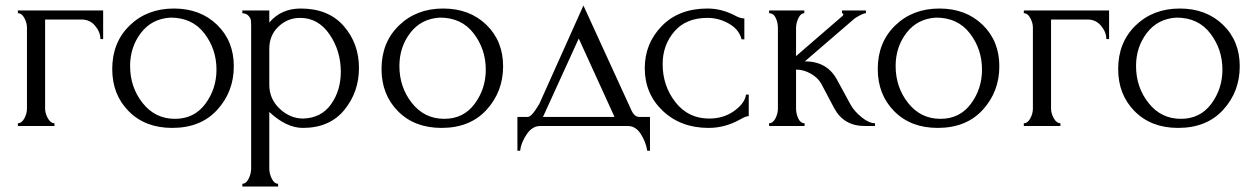

<svg xmlns="http://www.w3.org/2000/svg" viewBox="-20 -458 4571 698"><path d="M45 -420H355V-316H345Q345 -341 326 -364Q307 -387 277 -387H144V-63Q144 -46 154 -28Q164 -10 178 -10V0H45V-10Q59 -10 68.5 -27.5Q78 -45 78 -63V-358Q78 -375 68.5 -392.5Q59 -410 45 -410Z M606 7Q508 7 448 -53.5Q388 -114 388 -207Q388 -304 451.5 -365.5Q515 -427 612 -427Q708 -427 769 -368Q830 -309 830 -217Q830 -125 770 -59Q710 7 606 7ZM600 -394Q532 -390 492.5 -338.5Q453 -287 453 -218Q453 -141 498.5 -83.5Q544 -26 616 -26Q686 -26 726.5 -80.5Q767 -135 767 -205Q767 -279 723 -336.5Q679 -394 600 -394Z M1073 -427Q1174 -427 1229.5 -363.5Q1285 -300 1285 -211Q1285 -123 1231.5 -58Q1178 7 1081 7Q1021 7 959 -51V155Q959 173 968 191.5Q977 210 991 210V220H861V210Q875 210 884 191.5Q893 173 893 155V-361Q893 -377 892 -384.5Q891 -392 883.5 -400.5Q876 -409 861 -410V-420H959V-376Q1002 -427 1073 -427ZM1082 -27Q1148 -29 1183.5 -79Q1219 -129 1219 -197Q1219 -273 1178 -333Q1137 -393 1071 -393Q1026 -393 992.5 -361.5Q959 -330 959 -281V-150Q959 -98 997 -62.5Q1035 -27 1082 -27Z M1585 7Q1487 7 1427 -53.5Q1367 -114 1367 -207Q1367 -304 1430.5 -365.5Q1494 -427 1591 -427Q1687 -427 1748 -368Q1809 -309 1809 -217Q1809 -125 1749 -59Q1689 7 1585 7ZM1579 -394Q1511 -390 1471.5 -338.5Q1432 -287 1432 -218Q1432 -141 1477.5 -83.5Q1523 -26 1595 -26Q1665 -26 1705.5 -80.5Q1746 -135 1746 -205Q1746 -279 1702 -336.5Q1658 -394 1579 -394Z M2304 -33H2343V90H2333Q2328 58 2309.5 29Q2291 0 2262 0H1944Q1915 0 1894.5 30.5Q1874 61 1871 90H1861V-33H1899Q1913 -33 1941 -81L2101 -438L2270 -69Q2276 -55 2280 -48.5Q2284 -42 2290 -37.5Q2296 -33 2304 -33ZM2084 -318 1954 -33H2214Z M2702 -114V-36Q2692 -36 2671 -24Q2616 7 2556 7Q2455 7 2389.5 -55Q2324 -117 2324 -210Q2324 -300 2386 -363.5Q2448 -427 2552 -427Q2603 -427 2651 -402Q2670 -391 2686 -391V-315H2676Q2667 -351 2630 -372Q2593 -393 2552 -393Q2474 -393 2431.5 -343.5Q2389 -294 2389 -225Q2389 -146 2435.5 -86.5Q2482 -27 2558 -27Q2611 -27 2649.5 -55Q2688 -83 2692 -114Z M3023 -168 3072 -78Q3085 -54 3112 -32Q3139 -10 3161 -10V0H3123Q3048 0 3013 -64L2966 -153Q2954 -175 2928 -190Q2902 -205 2874 -205V-63Q2874 -45 2882 -27.5Q2890 -10 2905 -10V0H2776V-10Q2790 -10 2799 -27.5Q2808 -45 2808 -63V-357Q2808 -376 2800 -393Q2792 -410 2776 -410V-420H2904V-410Q2891 -410 2882.5 -392Q2874 -374 2874 -357V-254L3044 -401Q3044 -402 3045 -403L3046 -405Q3046 -410 3041 -410V-420H3128V-410Q3120 -410 3102 -400Q3088 -392 3086 -390L2906 -235Q2987 -235 3023 -168Z M3389 7Q3291 7 3231 -53.5Q3171 -114 3171 -207Q3171 -304 3234.5 -365.5Q3298 -427 3395 -427Q3491 -427 3552 -368Q3613 -309 3613 -217Q3613 -125 3553 -59Q3493 7 3389 7ZM3383 -394Q3315 -390 3275.5 -338.5Q3236 -287 3236 -218Q3236 -141 3281.5 -83.5Q3327 -26 3399 -26Q3469 -26 3509.5 -80.5Q3550 -135 3550 -205Q3550 -279 3506 -336.5Q3462 -394 3383 -394Z M3702 -420H4012V-316H4002Q4002 -341 3983 -364Q3964 -387 3934 -387H3801V-63Q3801 -46 3811 -28Q3821 -10 3835 -10V0H3702V-10Q3716 -10 3725.5 -27.5Q3735 -45 3735 -63V-358Q3735 -375 3725.5 -392.5Q3716 -410 3702 -410Z M4263 7Q4165 7 4105 -53.5Q4045 -114 4045 -207Q4045 -304 4108.5 -365.5Q4172 -427 4269 -427Q4365 -427 4426 -368Q4487 -309 4487 -217Q4487 -125 4427 -59Q4367 7 4263 7ZM4257 -394Q4189 -390 4149.5 -338.5Q4110 -287 4110 -218Q4110 -141 4155.5 -83.5Q4201 -26 4273 -26Q4343 -26 4383.5 -80.5Q4424 -135 4424 -205Q4424 -279 4380 -336.5Q4336 -394 4257 -394Z"/></svg>

Font: Forum
Style: Regular
Weight: 400
Designer: Denis Masharov
Foundry: Denis Masharov
Version: Version 1.000